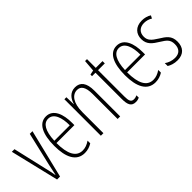

<svg xmlns="http://www.w3.org/2000/svg" viewBox="35 -1374 1969 1969"><g transform="rotate(-45 1019.5 -389.0)"><path d="M132 -66H175L304 -595H265L179 -227C170 -188 162 -150 155 -113H152C145 -155 136 -194 127 -231L43 -595H5Z M508 -605C405 -605 355 -499 355 -330C355 -163 407 -56 527 -56C569 -56 605 -69 635 -88V-127C599 -102 565 -90 529 -90C437 -90 392 -175 392 -335H652V-369C652 -491 614 -605 508 -605ZM508 -572C586 -572 618 -478 617 -367H393C399 -505 441 -572 508 -572Z M930 -605C855 -605 817 -549 801 -491H799L796 -595H767V-66H804V-371C804 -505 857 -571 926 -571C979 -571 1010 -529 1010 -428V-66H1047V-439C1047 -554 1005 -605 930 -605Z M1272 -90C1232 -90 1222 -119 1222 -181V-562H1320V-595H1222V-722H1194L1184 -595L1135 -585V-562H1185V-182C1185 -99 1203 -56 1266 -56C1287 -56 1303 -60 1318 -67V-101C1307 -95 1289 -90 1272 -90Z M1533 -605C1430 -605 1380 -499 1380 -330C1380 -163 1432 -56 1552 -56C1594 -56 1630 -69 1660 -88V-127C1624 -102 1590 -90 1554 -90C1462 -90 1417 -175 1417 -335H1677V-369C1677 -491 1639 -605 1533 -605ZM1533 -572C1611 -572 1643 -478 1642 -367H1418C1424 -505 1466 -572 1533 -572Z M2006 -193C2006 -279 1957 -310 1891 -351C1827 -391 1796 -418 1796 -473C1796 -536 1837 -571 1898 -571C1930 -571 1964 -561 1987 -545L2003 -576C1975 -595 1938 -605 1899 -605C1806 -605 1760 -547 1760 -474C1760 -395 1810 -359 1877 -318C1936 -281 1968 -259 1968 -194C1968 -129 1935 -92 1870 -92C1828 -92 1786 -107 1757 -129V-87C1782 -71 1821 -56 1871 -56C1960 -56 2006 -109 2006 -193Z"/></g></svg>

Font: Noto Sans Malayalam UI ExtraCondensed ExtraLight
Style: Regular
Weight: 200
Width: 2
Designer: Jelle Bosma - Monotype Design Team
Foundry: Monotype Imaging Inc.
Version: Version 2.104